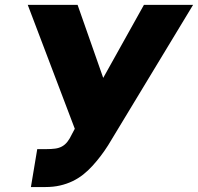

<svg xmlns="http://www.w3.org/2000/svg" viewBox="-20 -747 801 777"><path d="M92.3 -727.3H294L397.7 -431.8L562.5 -727.3H761.4L417.6 -159.1Q403.4 -136.7 387.6 -115.9Q371.8 -95.2 354.4 -76Q337 -56.8 316.9 -40.8Q296.9 -24.9 273.4 -13.7Q250 -2.5 223 3.7Q196 9.9 164.8 9.9H105.1L130.7 -143.5H166.2Q187.5 -143.5 203.1 -145.6Q218.8 -147.7 230.8 -154.3Q242.9 -160.9 252.5 -172.9Q262.1 -185 271.3 -204.5L282.7 -225.9Z"/></svg>

Font: Inter P Black
Style: Italic
Weight: 900
Italic angle: -9.40001°
Designer: Rasmus Andersson
Foundry: rsms
Version: Version 3.018;git-588b23468